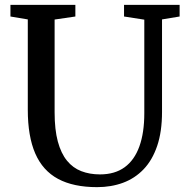

<svg xmlns="http://www.w3.org/2000/svg" viewBox="-20 -763 774 791"><path d="M380 8Q282.5 8 219.2 -26Q156 -60 125.2 -130.8Q94.5 -201.5 94.5 -311V-683L23 -695V-743H290.5V-695L205 -682.5V-300Q205 -229 218.2 -180Q231.5 -131 256 -101Q280.5 -71 315 -57.8Q349.5 -44.5 392 -44.5Q453 -44.5 493.5 -74Q534 -103.5 554.2 -159.8Q574.5 -216 574.5 -296.5V-682L491 -695V-743H720V-695L647.5 -683V-302Q647.5 -220.5 627.5 -161.8Q607.5 -103 571.5 -65.5Q535.5 -28 486.8 -10Q438 8 380 8Z"/></svg>

Font: Merriweather 28pt
Style: Regular
Weight: 400
Version: Version 2.100